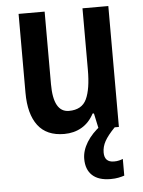

<svg xmlns="http://www.w3.org/2000/svg" viewBox="-54 -586 639 859"><g transform="rotate(-5 265.0 -157.0)"><path d="M465 -543V0H374L359 -70H353Q332 -30 297.5 -10Q263 10 219 10Q140 10 101 -41.5Q62 -93 62 -189V-543H179V-217Q179 -91 249 -91Q307 -91 328 -135.5Q349 -180 349 -267V-543ZM387 108Q387 152 430 152Q443 152 453 149.5Q463 147 470 144V219Q458 223 443 226Q428 229 408 229Q354 229 326 203Q298 177 298 129Q298 92 321 54.5Q344 17 387 -15L446 0Q414 33 400.5 57.5Q387 82 387 108Z"/></g></svg>

Font: Noto Sans Hebrew Condensed SemiBold
Style: Regular
Weight: 600
Width: 3
Designer: Monotype Design Team
Foundry: Monotype Imaging Inc.
Version: Version 2.004; ttfautohint (v1.8.4.7-5d5b)